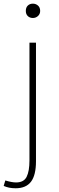

<svg xmlns="http://www.w3.org/2000/svg" viewBox="-53 -757 317 1033"><path d="M31.2 255.9Q-5.9 255.9 -33.2 243.2L-24.4 213.9Q10.7 224.6 33.2 224.6Q75.2 224.6 90.3 194.3Q105.5 164.1 105.5 106.4V-527.3H140.6V110.4Q140.6 185.5 113.8 220.7Q86.9 255.9 31.2 255.9ZM124 -660.2Q107.4 -660.2 96.7 -670.4Q85.9 -680.7 85.9 -698.2Q85.9 -716.8 96.7 -727.1Q107.4 -737.3 124 -737.3Q139.6 -737.3 151.4 -727.1Q163.1 -716.8 163.1 -698.2Q163.1 -681.6 151.4 -670.9Q139.6 -660.2 124 -660.2Z"/></svg>

Font: Gen Shin Gothic ExtraLight
Style: Regular
Weight: 100
Designer: [Source Han Sans]
Ryoko NISHIZUKA  (kana & ideographs); Paul D. Hunt (Latin, Greek & Cyrillic); Wenlong ZHANG  (bopomofo
Version: Version 1.002.20150607